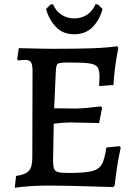

<svg xmlns="http://www.w3.org/2000/svg" viewBox="-20 -867 633 897"><path d="M544 -177Q526 -98 516 -1L509 7Q308 0 203 0Q124 0 49 10L55 -45Q99 -51 115 -69Q131 -87 131 -130L132 -533Q132 -565 125 -576Q118 -587 97 -587L64 -585L60 -591L68 -642Q185 -639 226 -639Q342 -639 411.5 -641.5Q481 -644 528 -651L533 -643Q525 -606 518.5 -558Q512 -510 510 -470L443 -465L445 -507Q445 -539 436 -552.5Q427 -566 399.5 -570.5Q372 -575 304 -575Q273 -575 261 -573Q249 -571 245.5 -563.5Q242 -556 241 -538L233 -361L332 -360Q354 -360 387.5 -363Q421 -366 452 -370L457 -363L443 -292Q338 -295 308 -295Q279 -295 231 -289L228 -119Q228 -91 232.5 -79Q237 -67 251 -63Q265 -59 300 -59Q375 -59 408 -67Q441 -75 455 -98.5Q469 -122 477 -178L539 -184ZM195 -825 216 -846 228 -847Q241 -815 267.5 -798Q294 -781 327 -781Q360 -781 386.5 -798Q413 -815 426 -847L438 -846L459 -825Q446 -775 413 -741Q380 -707 327 -707Q274 -707 241.5 -741Q209 -775 195 -825Z"/></svg>

Font: Alegreya Medium
Style: Regular
Weight: 500
Designer: Juan Pablo del Peral
Foundry: Huerta Tipografica
Version: Version 2.007; ttfautohint (v1.6)